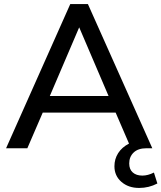

<svg xmlns="http://www.w3.org/2000/svg" viewBox="-20 -732 797 948"><path d="M757 174Q715 196 667 196Q614 196 579.5 166Q545 136 545 89Q545 53 563.5 24Q582 -5 617 -23L551 -176H191L115 0H10L327 -712H414L732 0H703Q662 0 640 21Q618 42 618 75Q618 104 635.5 119.5Q653 135 683 135Q710 135 740 120ZM226 -258H516L371 -597Z"/></svg>

Font: Muli SemiBold
Style: Regular
Weight: 600
Designer: Vernon Adams
Foundry: Vernon Adams
Version: Version 2.000